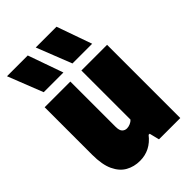

<svg xmlns="http://www.w3.org/2000/svg" viewBox="-238 -909 1020 1020"><g transform="rotate(-45 272.5 -399.0)"><path d="M194 10Q150 10 114.5 -9.8Q79 -29.5 58 -74Q37 -118.5 37 -193V-550H230V-211Q230 -182.5 240.8 -171.8Q251.5 -161 267 -161Q278.5 -161 291.8 -166.5Q305 -172 313 -181V-550H506V0H346L332 -56H324Q273 10 194 10ZM306 -610 228 -808H384L454 -610ZM90 -610 12 -808H168L238 -610Z"/></g></svg>

Font: Encode Sans Condensed Condensed Black
Style: Regular
Weight: 900
Width: 3
Designer: Multiple Designers
Foundry: Impallari Type
Version: Version 3.000; ttfautohint (v1.8.3) -l 8 -r 50 -G 200 -x 14 